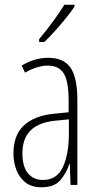

<svg xmlns="http://www.w3.org/2000/svg" viewBox="-20 -784 416 814"><path d="M184 -539Q250 -539 279 -497Q308 -455 308 -359V0H279L276 -89H274Q262 -51 236 -20.5Q210 10 156 10Q114 10 88 -10.5Q62 -31 49.5 -63.5Q37 -96 37 -133Q37 -212 82 -253Q127 -294 210 -302L271 -308V-356Q271 -440 250 -473Q229 -506 182 -506Q163 -506 138.5 -499Q114 -492 86 -476L72 -506Q126 -539 184 -539ZM212 -272Q75 -258 75 -134Q75 -79 98 -50Q121 -21 162 -21Q221 -21 246.5 -75.5Q272 -130 272 -218V-278ZM296 -756Q280 -732 257.5 -704.5Q235 -677 211 -650.5Q187 -624 168 -606H146V-618Q179 -658 204 -692Q229 -726 253 -764H296Z"/></svg>

Font: Noto Sans Gurmukhi ExtraCondensed ExtraLight
Style: Regular
Weight: 200
Width: 2
Designer: Jelle Bosma - Monotype Design Team
Foundry: Monotype Imaging Inc.
Version: Version 2.004; ttfautohint (v1.8.4.7-5d5b)